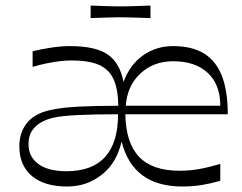

<svg xmlns="http://www.w3.org/2000/svg" viewBox="-20 -666 883 701"><path d="M224.9 14.9Q141.6 14.9 96.1 -23.7Q50.6 -62.3 50.6 -132.1Q50.6 -181.3 77.6 -216Q104.6 -250.7 161.3 -263.7Q203.3 -273.4 265.6 -276.6Q327.9 -279.9 412 -279.9Q411.1 -341.1 394.2 -377.5Q377.3 -413.9 340.4 -429.6Q303.4 -445.3 240.6 -445.3Q219.6 -445.3 196.7 -442.4Q173.9 -439.6 149.4 -434.5Q125 -429.4 99.1 -421.9V-478.9Q133.1 -487.3 169.4 -492.5Q205.7 -497.7 235.4 -497.7Q328.3 -497.7 372.9 -467.3Q417.6 -436.9 431.1 -366.6Q453.3 -428.6 501.2 -463.1Q549.1 -497.7 612.3 -497.7Q680.6 -497.7 724.6 -470.8Q768.7 -443.9 790.1 -388.9Q811.6 -333.9 811.6 -248.9H437.6Q439.3 -144.6 487.6 -93.6Q536 -42.6 635.6 -42.6Q671.9 -42.6 705.9 -48.6Q739.9 -54.6 784.3 -67.6V-5.9Q749.4 4.1 716.5 9.5Q683.6 14.9 645.4 14.9Q465.1 14.9 424.1 -149.1Q418.9 -127.6 410.9 -108Q403 -88.4 390.6 -70Q365.6 -32.9 322.6 -9Q279.6 14.9 224.9 14.9ZM223.1 -40.9Q316.4 -40.9 363.8 -93.1Q411.1 -145.4 411.1 -248.9Q325.3 -248.9 264.8 -245.9Q204.3 -242.9 178.3 -236.9Q156 -232.6 134 -221.4Q112 -210.1 98.1 -190.4Q84.1 -170.7 84.1 -139.3Q84.1 -93.9 119.9 -67.4Q155.7 -40.9 223.1 -40.9ZM439.3 -279.9H784.3Q784.3 -357 738.7 -399.7Q693.1 -442.4 612.3 -442.4Q540.6 -442.4 492.5 -397.6Q444.4 -352.7 439.3 -279.9ZM310.9 -599.9V-645.7Q337.1 -644.7 355.7 -644.1Q374.3 -643.6 389.4 -643.1Q404.4 -642.7 419.3 -642.7Q435.1 -642.7 450.1 -643.1Q465.1 -643.6 484.2 -644.1Q503.3 -644.7 529.4 -645.7V-599.9Q503.3 -601 484.2 -601.5Q465.1 -602 449.7 -602.4Q434.3 -602.9 418.4 -602.9Q403.6 -602.9 388.9 -602.4Q374.3 -602 355.7 -601.5Q337.1 -601 310.9 -599.9Z"/></svg>

Font: Ojuju ExtraLight
Style: Regular
Weight: 200
Designer: Chisaokwu Joboson, Mirko Velimirovic
Foundry: Udi Foundry
Version: Version 1.000